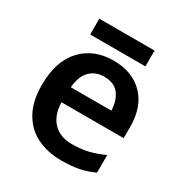

<svg xmlns="http://www.w3.org/2000/svg" viewBox="-165 -822 911 957"><g transform="rotate(30 290.5 -343.5)"><path d="M299 -552Q408 -552 471.5 -487Q535 -422 535 -306V-242H177Q179 -168 218 -127.5Q257 -87 326 -87Q378 -87 420 -97.5Q462 -108 506 -128V-27Q466 -8 423 1Q380 10 320 10Q241 10 179.5 -20.5Q118 -51 83.5 -113Q49 -175 49 -267Q49 -406 118 -479Q187 -552 299 -552ZM299 -459Q248 -459 216.5 -426.5Q185 -394 180 -330H413Q412 -386 384.5 -422.5Q357 -459 299 -459ZM450 -697V-606H132V-697Z"/></g></svg>

Font: Noto Sans Ethiopic SemiBold
Style: Regular
Weight: 600
Designer: Monotype Design Team
Foundry: Monotype Imaging Inc.
Version: Version 2.102; ttfautohint (v1.8.4.7-5d5b)